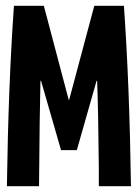

<svg xmlns="http://www.w3.org/2000/svg" viewBox="-20 -645 478 665"><path d="M3.9 0Q8.8 -347.7 28.3 -625H131.8L217.8 -299.8H219.7L306.6 -625H409.2Q428.7 -347.7 433.6 0H322.3Q322.3 -15.6 322.3 -31.2Q322.3 -46.9 322.3 -62.5Q320.3 -270.5 316.4 -365.2H314.5L246.1 -125H191.4L122.1 -365.2H120.1Q117.2 -252.9 115.2 0Z"/></svg>

Font: Sudo Variable
Style: Regular
Weight: 400
Monospace: yes
Designer: Jens Kutilek
Foundry: Jens Kutilek
Version: Version 0.040